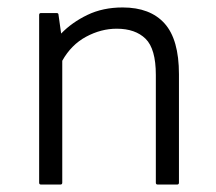

<svg xmlns="http://www.w3.org/2000/svg" viewBox="-20 -575 580 515"><path d="M147 -85Q147 -80 142 -80H90Q85 -80 85 -85V-535Q85 -540 90 -540H132Q137 -540 137 -535L144 -485Q173 -515 214.5 -535Q256 -555 309 -555Q383 -555 421.5 -512Q460 -469 460 -376V-85Q460 -80 455 -80H403Q398 -80 398 -85V-374Q398 -444 370.5 -471Q343 -498 293 -498Q251 -498 211 -476.5Q171 -455 147 -412Z"/></svg>

Font: Gowun Dodum
Style: Regular
Weight: 400
Designer: Yanghee Ryu
Foundry: Yanghee Ryu
Version: Version 2.000